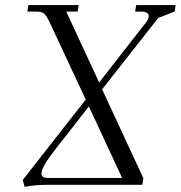

<svg xmlns="http://www.w3.org/2000/svg" viewBox="-20 -722 706 750"><path d="M68.8 -19 314.9 -333 172.9 -637.2Q161.6 -660.2 152.6 -668.5Q143.6 -676.8 122.1 -676.8H86.9L90.8 -702.1H287.1L283.2 -676.8H238.8L367.2 -399.9L551.8 -636.2Q561 -649.4 561 -659.2Q561 -676.8 528.8 -676.8H507.8L512.2 -702.1H666L662.1 -676.8L598.1 -651.9L378.9 -373L540 -25.9L536.1 0H162.1Q117.2 0 76.2 7.8ZM142.1 -44.9Q142.1 -34.7 147.9 -30.8Q153.8 -26.9 169.9 -26.9H457L327.1 -306.2L190.9 -131.8Q142.1 -68.4 142.1 -44.9Z"/></svg>

Font: Dihjauti S
Style: Italic
Weight: 400
Italic angle: -9°
Designer: T. Christopher White
Version: Version 3.0.0